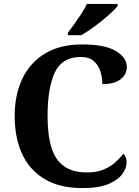

<svg xmlns="http://www.w3.org/2000/svg" viewBox="-20 -951 708 981"><path d="M401 10Q285 10 208 -36Q131 -82 93 -164.5Q55 -247 55 -358Q55 -466 94 -548.5Q133 -631 210 -677.5Q287 -724 400 -724Q515 -724 571.5 -690.5Q628 -657 628 -608Q628 -571 596 -546Q564 -521 503 -521Q503 -554 493 -586Q483 -618 459 -639Q435 -660 393 -660Q298 -660 260.5 -581.5Q223 -503 223 -358Q223 -262 242.5 -198Q262 -134 306.5 -102Q351 -70 425 -70Q474 -70 509 -84.5Q544 -99 568.5 -121Q593 -143 610 -165Q618 -159 622.5 -147Q627 -135 627 -122Q627 -94 606 -63.5Q585 -33 536 -11.5Q487 10 401 10ZM327 -784Q342 -803 360.5 -829Q379 -855 396.5 -882Q414 -909 424 -931H581V-921Q572 -908 550.5 -888Q529 -868 502 -846Q475 -824 447 -804.5Q419 -785 395 -771H327Z"/></svg>

Font: Noto Serif Khojki
Style: Regular
Weight: 400
Designer: Juan Bruce
Version: Version 2.002